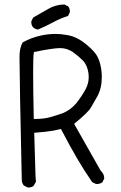

<svg xmlns="http://www.w3.org/2000/svg" viewBox="-20 -835 540 860"><path d="M107.4 4.9Q121.6 4.9 130.9 -2.9L141.1 -21L139.2 -43L133.3 -240.2Q189.9 -244.6 217.3 -249.5Q231.4 -252.4 252.9 -257.3Q294.4 -178.2 325.4 -125.2Q356.4 -72.3 392.6 -19.5L409.2 -11.2Q411.1 -10.7 415.3 -10.7Q419.4 -10.7 425.8 -12.5Q432.1 -14.2 438.5 -18.6L446.8 -35.2Q446.8 -36.1 446.8 -37.6Q446.8 -55.2 431.6 -69.8L430.7 -70.8L312 -280.3Q373.5 -330.1 386.7 -352.5Q400.9 -376 416 -403.3Q436 -439.9 436 -490.2Q436 -523.4 426.8 -555.2Q418.5 -582 405.8 -597.7Q389.2 -617.7 363.3 -638.7Q332 -663.6 303.7 -672.4Q282.2 -679.2 251 -682.1Q239.7 -683.1 228 -683.1Q198.2 -683.1 165.5 -676.3Q120.6 -667 81.5 -645Q69.8 -623.5 67.9 -595.7Q67.4 -591.3 67.4 -576.7Q67.4 -488.8 77.6 -25.9Q79.1 -13.2 86.9 -3.9L103.5 4.4Q105.5 4.9 107.4 4.9ZM138.7 -302.2H131.3Q128.4 -437 128.4 -509.8Q128.4 -582.5 131.3 -597.2L132.3 -602.1Q218.3 -619.6 249 -619.6Q281.2 -619.6 308.1 -600.6Q332 -583.5 351.1 -564Q371.1 -543.5 376.5 -505.9Q377.4 -497.6 377.4 -489.7Q377.4 -460.9 362.8 -434.1Q344.7 -401.4 321.3 -372.1Q296.4 -342.8 261.7 -328.1H261.2Q233.9 -318.4 205.3 -310.3Q176.8 -302.2 138.7 -302.2ZM293 -783.2Q293 -797.4 285.2 -806.6L268.6 -814.9Q229 -814.5 195.8 -794.9Q162.6 -775.4 128.4 -756.3L120.6 -740.2Q120.1 -738.3 120.1 -736.3Q120.1 -721.7 128.4 -712.4Q137.7 -704.6 149.4 -702.6Q183.1 -716.3 215.8 -734.1Q248.5 -752 284.7 -763.7L292.5 -779.3Q293 -781.2 293 -783.2Z"/></svg>

Font: Bakudai
Style: ExtraLight
Weight: 200
Version: Version 1.48